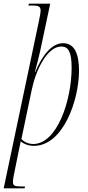

<svg xmlns="http://www.w3.org/2000/svg" viewBox="-53 -780 474 1040"><path d="M158 -667 -33 240H80L83 230H68C31 230 17 228 17 206C17 200 18 189 21 173L49 35C52 21 54 11 59 -14C77 0 100 10 131 10C289 10 375 -238 375 -397C375 -491 349 -546 289 -546C226 -546 174 -477 138 -390H136C147 -430 156 -467 164 -501L219 -760H104L100 -750H129C154 -750 167 -744 167 -724C167 -713 164 -695 158 -667ZM127 0C96 0 72 -16 63 -27L119 -294C140 -396 201 -528 279 -528C317 -528 335 -499 335 -413C335 -236 256 0 127 0Z"/></svg>

Font: Noto Serif Display ExtraCondensed ExtraLight
Style: Italic
Weight: 200
Width: 2
Italic angle: -12°
Designer: Monotype Design Team
Foundry: Monotype Imaging Inc.
Version: Version 2.009